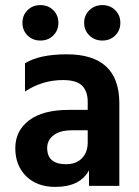

<svg xmlns="http://www.w3.org/2000/svg" viewBox="-20 -729 547 753"><path d="M138.5 -709Q169 -709 189 -689Q209 -669 209 -639.5Q209 -610 189 -590Q169 -570 138.5 -570Q108 -570 88 -590Q68 -610 68 -639.5Q68 -669 88 -689Q108 -709 138.5 -709ZM381.5 -709Q412 -709 432 -689Q452 -669 452 -639.5Q452 -610 432 -590Q412 -570 381.5 -570Q351 -570 330.5 -590Q310 -610 310 -639.5Q310 -669 330.5 -689Q351 -709 381.5 -709ZM197 4Q125 4 82.5 -38Q40 -80 40 -148Q40 -216 94 -257Q148 -298 250 -298H324V-329Q324 -371 302 -393Q280 -415 227 -415Q146 -415 78 -370V-481Q135 -516 242 -516Q448 -516 448 -324V0H329V-61Q294 4 197 4ZM239 -85Q279 -85 301.5 -108.5Q324 -132 324 -170V-218H262Q215 -218 190 -198.5Q165 -179 165 -149Q165 -85 239 -85Z"/></svg>

Font: Hind Mysuru SemiBold
Style: Regular
Weight: 600
Designer: Manushi Parikh, Hitesh Malaviya
Foundry: Indian Type Foundry
Version: Version 0.703;PS 1.0;hotconv 1.0.86;makeotf.lib2.5.63406